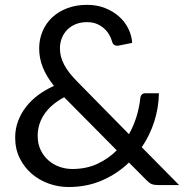

<svg xmlns="http://www.w3.org/2000/svg" viewBox="-20 -744 743 772"><path d="M330 -724.5Q369.5 -724.5 402 -711.8Q434.5 -699 458.2 -678Q482 -657 495.8 -629.2Q509.5 -601.5 511.5 -571.5L456 -560.5Q453.5 -560 451.5 -560Q445 -560 439.2 -563.5Q433.5 -567 431 -576Q427.5 -589 419.8 -603Q412 -617 399.8 -628.5Q387.5 -640 370.2 -647.5Q353 -655 330 -655Q305 -655 285 -647Q265 -639 250.8 -624.8Q236.5 -610.5 228.8 -591.2Q221 -572 221 -549.5Q221 -532 225.2 -516Q229.5 -500 238 -483.8Q246.5 -467.5 260 -450.2Q273.5 -433 292.5 -414L498.5 -204.5Q517.5 -238 528.8 -274.8Q540 -311.5 544 -348.5Q545 -358 550 -363.5Q555 -369 564 -369H619Q618 -311.5 600.5 -256Q583 -200.5 550 -152L700 0H614Q599.5 0 590.5 -3.5Q581.5 -7 570.5 -18L498.5 -90.5Q451.5 -45 390.2 -18.5Q329 8 255.5 8Q215.5 8 177 -5.5Q138.5 -19 108.2 -44.8Q78 -70.5 59.5 -107.5Q41 -144.5 41 -191Q41 -226 52.8 -257.2Q64.5 -288.5 85.2 -315Q106 -341.5 134.5 -362.5Q163 -383.5 197 -398.5Q166.5 -437 152 -473.5Q137.5 -510 137.5 -549Q137.5 -585.5 150.8 -617.5Q164 -649.5 189 -673.2Q214 -697 249.8 -710.8Q285.5 -724.5 330 -724.5ZM131.5 -198Q131.5 -165.5 143.5 -140.8Q155.5 -116 175 -99Q194.5 -82 219.5 -73.2Q244.5 -64.5 270.5 -64.5Q326.5 -64.5 371 -85Q415.5 -105.5 449.5 -139.5L238 -353Q185 -324.5 158.2 -284.8Q131.5 -245 131.5 -198Z"/></svg>

Font: 8514790e538f44c2 - subset of Lato
Style: Regular
Weight: 400
Version: Version 1.104; Western+Polish opensource